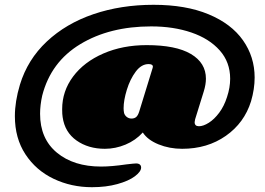

<svg xmlns="http://www.w3.org/2000/svg" viewBox="-20 -667 1105 800"><path d="M1041 -344Q1041 -296 1026 -245Q998 -155 921 -101Q844 -47 739 -47Q686 -47 640.5 -65.5Q595 -84 575 -115Q545 -82 503 -64.5Q461 -47 417 -47Q348 -47 299 -81.5Q250 -116 241 -179Q239 -190 239 -212Q239 -287 284.5 -348Q330 -409 410.5 -444Q491 -479 591 -479Q713 -479 775.5 -442Q838 -405 838 -339Q838 -315 829 -286L793 -170L791 -158Q791 -141 809 -141Q827 -141 850 -155.5Q873 -170 893.5 -197.5Q914 -225 926 -263Q939 -302 939 -339Q939 -408 895.5 -457Q852 -506 777.5 -531.5Q703 -557 610 -557Q437 -557 314.5 -483Q192 -409 156 -269Q147 -229 147 -193Q147 -89 217 -31Q287 27 401 27Q445 27 506 18Q540 14 547 14Q557 14 562.5 18.5Q568 23 568 31Q568 48 542 67.5Q516 87 469 100Q422 113 363 113Q277 113 203.5 78Q130 43 86 -24Q42 -91 42 -183Q42 -244 63 -314Q95 -419 175 -494Q255 -569 369.5 -608Q484 -647 620 -647Q754 -647 849 -607.5Q944 -568 992.5 -499Q1041 -430 1041 -344ZM495 -216Q495 -206 497 -196Q500 -186 508.5 -179.5Q517 -173 528 -173Q540 -173 547.5 -179.5Q555 -186 560 -202L616 -384Q617 -386 617 -389Q617 -400 599 -400Q569 -400 545.5 -368.5Q522 -337 508.5 -293Q495 -249 495 -216Z"/></svg>

Font: Shrikhand
Style: Regular
Weight: 400
Italic angle: -14°
Version: Version 1.000;PS 1.000;hotconv 1.0.88;makeotf.lib2.5.647800